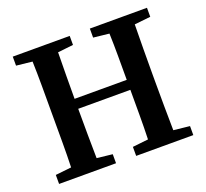

<svg xmlns="http://www.w3.org/2000/svg" viewBox="-116 -802 1009 941"><g transform="rotate(-20 388.5 -332.0)"><path d="M441 -617V-664H739V-617L655 -608Q654 -545 653.5 -481.5Q653 -418 653 -353V-310Q653 -247 653.5 -183.5Q654 -120 655 -56L739 -47V0H441V-47L523 -56Q525 -119 525 -184Q525 -249 525 -314H253Q253 -242 253.5 -179Q254 -116 255 -56L336 -47V0H39V-47L122 -56Q124 -118 124 -182Q124 -246 124 -310V-353Q124 -416 124 -480Q124 -544 122 -608L39 -617V-664H336V-617L255 -608Q254 -546 253.5 -483.5Q253 -421 253 -366H525Q525 -428 525 -488.5Q525 -549 523 -608Z"/></g></svg>

Font: Source Serif 4 Semibold
Style: Regular
Weight: 600
Designer: Frank Grießhammer
Foundry: Adobe
Version: Version 4.005;hotconv 1.1.0;makeotfexe 2.6.0